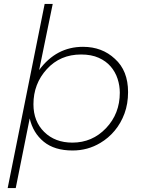

<svg xmlns="http://www.w3.org/2000/svg" viewBox="-20 -762 718 976"><path d="M60 194H19L207 -742H248L179 -406Q266 -524 402 -524Q499 -524 564 -463Q631 -403 631 -294Q631 -234 612.8 -184.8Q594.5 -135.5 563 -97.8Q531.5 -60 490 -35.5Q426 3 349 3Q257 3 202.5 -41.5Q148 -86 131 -160ZM348 -37Q449 -37 519 -110.5Q589 -184 589 -291Q589 -326.5 577.8 -361.2Q566.5 -396 542.8 -423.8Q519 -451.5 481.8 -468.2Q444.5 -485 392 -485Q286 -485 218 -410.5Q150 -336 150 -232Q150 -145 205 -91Q260 -37 348 -37Z"/></svg>

Font: Argentum Sans ExtraLight
Style: Italic
Weight: 200
Italic angle: -11°
Designer: Julieta Ulanovsky (font), Cristiano Sobral (main changes and remaster)
Foundry: Julieta Ulanovsky (font), Cristiano Sobral (main changes and remaster)
Version: Version 2.007;June 15, 2022;FontCreator 14.0.0.2814 64-bit; 